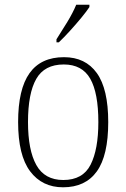

<svg xmlns="http://www.w3.org/2000/svg" viewBox="-20 -786 537 816"><path d="M248 10Q159 10 108 -58Q57 -126 57 -267Q57 -407 105.5 -475Q154 -543 252 -543Q343 -543 391.5 -475.5Q440 -408 440 -267Q440 -125 391.5 -57.5Q343 10 248 10ZM249 -21Q332 -21 365 -86Q398 -151 398 -267Q398 -391 363.5 -451.5Q329 -512 251 -512Q169 -512 134 -450.5Q99 -389 99 -267Q99 -148 134.5 -84.5Q170 -21 249 -21ZM220 -619Q242 -653 266 -692.5Q290 -732 304 -766H360V-756Q349 -739 326 -711Q303 -683 277 -654.5Q251 -626 230 -606H220Z"/></svg>

Font: Noto Serif Tamil SemiCondensed ExtraLight
Style: Regular
Weight: 200
Width: 4
Designer: Indian Type Foundry, Tom Grace, and the Monotype Design Team
Foundry: Monotype Imaging Inc.
Version: Version 2.004; ttfautohint (v1.8.4.7-5d5b)